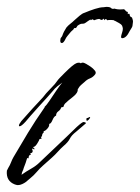

<svg xmlns="http://www.w3.org/2000/svg" viewBox="-33 -515 407 558"><path d="M10 21Q-16 11 -13 -19L-9 -27Q-4 -35 -1 -43Q2 -51 6 -58Q27 -94 48.5 -129.5Q70 -165 94 -199Q95 -200 95.5 -201.5Q96 -203 97 -203V-205Q102 -209 111 -222.5Q120 -236 130.5 -251.5Q141 -267 148 -275Q141 -270 133.5 -264Q126 -258 120 -250Q117 -246 105.5 -233.5Q94 -221 80 -205.5Q66 -190 55 -177.5Q44 -165 41 -161Q29 -148 24 -148Q22 -148 22 -150Q22 -154 29 -163L61 -199Q68 -207 74.5 -213.5Q81 -220 87 -227Q92 -232 96.5 -238Q101 -244 106 -249L122 -266Q127 -271 131.5 -277.5Q136 -284 141 -289Q171 -320 183 -328Q195 -336 202 -331Q204 -333 207 -333Q210 -333 213 -331.5Q216 -330 218 -329Q222 -327 230 -321.5Q238 -316 243 -309.5Q248 -303 242 -297Q236 -290 228 -287Q220 -284 213 -277Q208 -273 202.5 -268Q197 -263 194 -257L193 -256Q194 -245 179 -233.5Q164 -222 156 -214Q153 -211 151 -204H150L145 -203Q143 -196 136.5 -191.5Q130 -187 130 -179Q124 -177 119.5 -166Q115 -155 110 -155V-152Q110 -147 104 -140.5Q98 -134 94 -134Q94 -133 94 -131Q94 -129 93 -129Q89 -126 89 -118H86V-117L88 -112L82 -111Q81 -107 75 -97.5Q69 -88 64 -88V-87H63L68 -82H67V-81H66Q62 -83 60 -83V-82Q62 -78 62 -76Q62 -70 55 -70Q55 -69 55 -69L57 -67V-66Q50 -65 50 -55H48L46 -56Q44 -49 41.5 -41.5Q39 -34 36 -27Q35 -22 32.5 -17.5Q30 -13 30 -7H31V-8Q42 -16 57 -24.5Q72 -33 82 -43L160 -117L190 -146Q192 -148 198 -153Q204 -158 208 -160Q210 -161 214 -159.5Q218 -158 216 -156L188 -132Q175 -122 170 -112Q165 -102 152 -91Q143 -83 135 -74Q127 -65 118 -57L91 -33Q82 -25 73.5 -15Q65 -5 55 3L42 14Q38 17 31.5 20Q25 23 19 23Q16 23 10 21ZM220 -164Q218 -164 218 -168Q218 -172 220 -172Q222 -172 224.5 -173.5Q227 -175 228 -175Q229 -175 229 -174Q229 -172 225.5 -168Q222 -164 220 -164ZM143 -403Q143 -404 145.5 -407Q148 -410 148 -411Q152 -423 160 -435Q165 -441 171.5 -446Q178 -451 183 -456Q191 -463 198.5 -469.5Q206 -476 213 -478Q227 -484 242.5 -489Q258 -494 268 -494Q270 -494 272 -494.5Q274 -495 276 -495Q287 -495 290 -491.5Q293 -488 300 -490Q302 -489 308.5 -488Q315 -487 325 -488Q328 -489 331 -485Q334 -481 336 -481Q340 -481 338 -474L341 -475H342Q344 -475 344 -471.5Q344 -468 347 -466L351 -464L350 -463H351Q352 -461 353 -456.5Q354 -452 353 -448Q352 -443 352 -440Q352 -437 344 -425Q334 -404 322 -404Q317 -404 320 -414Q321 -418 322.5 -422.5Q324 -427 324 -432Q324 -434 322 -440Q319 -445 313 -448Q307 -451 302 -454Q302 -454 301 -454.5Q300 -455 299 -455Q299 -457 289.5 -457Q280 -457 279 -456Q278 -457 276 -459Q274 -461 270 -456L269 -461L264 -457L265 -459L264 -458Q262 -456 259 -458Q259 -458 258.5 -458.5Q258 -459 258 -459Q257 -459 256.5 -459.5Q256 -460 255 -460L249 -459L240 -456Q240 -457 237.5 -458Q235 -459 235 -459L231 -456Q231 -458 230 -458Q229 -458 227 -456.5Q225 -455 223 -454L216 -449Q213 -447 211 -446.5Q209 -446 207 -446H205Q200 -446 192 -440Q188 -432 185.5 -433.5Q183 -435 180 -429Q179 -428 176 -425.5Q173 -423 170 -419Q168 -417 163 -410.5Q158 -404 158 -403Q152 -390 147 -390Q140 -390 143 -403Z"/></svg>

Font: Cherish
Style: Regular
Weight: 400
Designer: Robert E. Leuschke
Foundry: Robert E. Leuschke
Version: Version 1.005